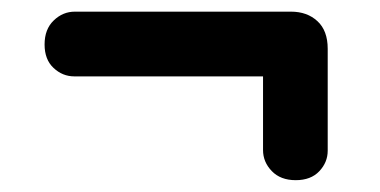

<svg xmlns="http://www.w3.org/2000/svg" viewBox="-20 -450 639 323"><path d="M55 -375.2Q55 -400.9 70.4 -415.6Q85.7 -430.4 106 -430.4H469.5Q496.7 -430.4 514 -414.4Q531.3 -398.5 531.3 -367.9V-196.5Q531.3 -176.9 517.1 -161.9Q502.9 -146.9 477.5 -146.9Q451.9 -146.9 437.2 -162.2Q422.5 -177.5 422.5 -197.5V-336.5L436.5 -321.5H105Q85.2 -321.5 70.1 -335.7Q55 -349.8 55 -375.2Z"/></svg>

Font: Fraunces SuperSoft
Style: Regular
Weight: 900
Version: Version 1.000;[b76b70a41]